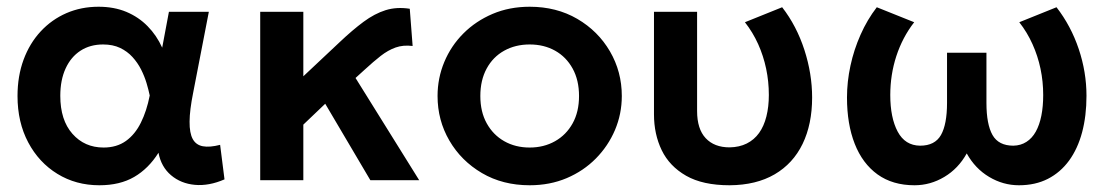

<svg xmlns="http://www.w3.org/2000/svg" viewBox="-20 -535 3294 570"><path d="M275 15Q205.5 15 150.5 -18.8Q95.5 -52.5 63.8 -112.2Q32 -172 32 -250Q32 -309 50 -357.8Q68 -406.5 100.8 -441.8Q133.5 -477 177.2 -496Q221 -515 272.5 -515Q318.5 -515 355 -499.8Q391.5 -484.5 418.2 -457.2Q445 -430 461.5 -393.5L481.5 -500H600L553.5 -260Q543 -208 542.8 -174Q542.5 -140 552.2 -122.2Q562 -104.5 582.2 -100.8Q602.5 -97 633.5 -105L646.5 -2.5Q600.5 17.5 558.8 13.8Q517 10 487.8 -14.8Q458.5 -39.5 450.5 -81.5Q421 -34.5 378.5 -9.8Q336 15 275 15ZM287.5 -97Q326.5 -97 353.8 -116.5Q381 -136 398.2 -170.8Q415.5 -205.5 424.5 -251.5Q421 -268.5 415 -288.5Q409 -308.5 398.8 -328.8Q388.5 -349 373.2 -365.8Q358 -382.5 336.5 -392.8Q315 -403 286 -403Q247.5 -403 219 -384.5Q190.5 -366 174.8 -331.8Q159 -297.5 159 -250.5Q159 -178.5 195 -137.8Q231 -97 287.5 -97Z M752.5 0V-500H880.5V-308.5L988.5 -410Q1026.5 -446 1059.2 -470.2Q1092 -494.5 1124.8 -504.8Q1157.5 -515 1196.5 -509L1205 -398.5Q1177 -402 1154.5 -394Q1132 -386 1110.2 -369Q1088.5 -352 1063 -328.5L1035.5 -303.5L1224.5 0H1079.5L945.5 -227L880.5 -165V0Z M1552.5 15Q1472.5 15 1410.8 -21.2Q1349 -57.5 1314 -117.8Q1279 -178 1279 -250Q1279 -303 1299 -351Q1319 -399 1355.8 -435.8Q1392.5 -472.5 1442.5 -493.8Q1492.5 -515 1552.5 -515Q1632 -515 1693.8 -479Q1755.5 -443 1790.8 -382.5Q1826 -322 1826 -250Q1826 -197 1805.8 -149.2Q1785.5 -101.5 1749 -64.5Q1712.5 -27.5 1662.5 -6.2Q1612.5 15 1552.5 15ZM1552.5 -97Q1594.5 -97 1627.8 -115.8Q1661 -134.5 1680 -168.8Q1699 -203 1699 -250Q1699 -297 1680 -331.5Q1661 -366 1628 -384.5Q1595 -403 1552.5 -403Q1510 -403 1476.8 -384.5Q1443.5 -366 1424.8 -331.5Q1406 -297 1406 -250Q1406 -203 1425 -168.8Q1444 -134.5 1477 -115.8Q1510 -97 1552.5 -97Z M2146 15Q2066.5 15 2017 -13.2Q1967.5 -41.5 1944.5 -89Q1921.5 -136.5 1921.5 -195.5V-500H2049.5V-205.5Q2049.5 -152 2075 -124.8Q2100.5 -97.5 2146 -97.5Q2175 -98 2197 -109Q2219 -120 2233.5 -140.2Q2248 -160.5 2255.2 -189.2Q2262.5 -218 2262.5 -253Q2262.5 -293 2254.5 -331Q2246.5 -369 2230.8 -404Q2215 -439 2191.5 -469L2302 -513.5Q2345 -458 2368 -387Q2391 -316 2391 -245.5Q2391 -166.5 2362.8 -108Q2334.5 -49.5 2279.8 -17.5Q2225 14.5 2146 15Z M2695 15Q2630 15 2585.2 -17.2Q2540.5 -49.5 2517.5 -108Q2494.5 -166.5 2494.5 -245.5Q2494.5 -292.5 2504.8 -340Q2515 -387.5 2534.8 -432Q2554.5 -476.5 2583 -513.5L2694 -469Q2676.5 -446.5 2663.2 -421.2Q2650 -396 2641 -368.5Q2632 -341 2627.5 -312Q2623 -283 2623 -253Q2623 -185.5 2645 -144.2Q2667 -103 2711.5 -102.5Q2755.5 -102.5 2773.5 -134.2Q2791.5 -166 2791.5 -229.5V-378.5H2908.5V-229.5Q2908.5 -166 2926.5 -134.2Q2944.5 -102.5 2988.5 -102.5Q3010.5 -103 3027.2 -113.8Q3044 -124.5 3055 -144.2Q3066 -164 3071.5 -191.5Q3077 -219 3077 -253Q3077 -293 3069 -331Q3061 -369 3045.2 -404Q3029.5 -439 3006 -469L3116.5 -513.5Q3159.5 -458 3182.5 -389.5Q3205.5 -321 3205.5 -250.5Q3205.5 -191 3192.5 -142.2Q3179.5 -93.5 3153.8 -58.2Q3128 -23 3090.8 -4Q3053.5 15 3005 15Q2958 15 2916.5 -9.8Q2875 -34.5 2850 -79.5Q2825 -34.5 2783.5 -9.8Q2742 15 2695 15Z"/></svg>

Font: Geologica Cursive Medium
Style: Regular
Weight: 500
Designer: Sindre Bremnes, Frode Helland
Foundry: Monokrom Skriftforlag AS
Version: Version 1.010;gftools[0.9.28]